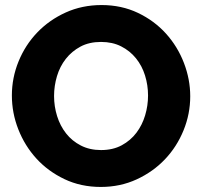

<svg xmlns="http://www.w3.org/2000/svg" viewBox="-20 -734 800 760"><path d="M379 6Q300 6 235 -25Q170 -56 124 -106.5Q78 -157 52.5 -222Q27 -287 27 -356Q27 -426 53.5 -491Q80 -556 127.5 -605.5Q175 -655 240 -684.5Q305 -714 382 -714Q461 -714 526 -683Q591 -652 637 -601Q683 -550 708 -485Q733 -420 733 -353Q733 -283 706.5 -218Q680 -153 633 -103.5Q586 -54 521 -24Q456 6 379 6ZM194 -354Q194 -313 206 -274.5Q218 -236 241.5 -206Q265 -176 300 -158Q335 -140 380 -140Q427 -140 462 -159Q497 -178 520 -208.5Q543 -239 554.5 -277.5Q566 -316 566 -356Q566 -397 554 -435.5Q542 -474 518 -503.5Q494 -533 459.5 -550.5Q425 -568 380 -568Q333 -568 298.5 -549.5Q264 -531 240.5 -501Q217 -471 205.5 -432.5Q194 -394 194 -354Z"/></svg>

Font: Boldmen
Style: Bold
Weight: 700
Designer: Matt McInerney, Pablo Impallari, Rodrigo Fuenzalida
Foundry: LIVING CONCEPT
Version: Version 1.000